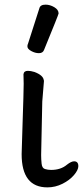

<svg xmlns="http://www.w3.org/2000/svg" viewBox="-20 -790 357 827"><path d="M184.1 17.1Q73.2 17.1 73.2 -126L77.1 -253.9Q82 -397 82 -429.2L81.1 -470.2Q83 -484.9 100.1 -484.9Q112.3 -484.9 128.4 -480Q166 -465.8 168.5 -444.8L169.4 -441.9L162.1 -353L157.2 -122.1Q157.2 -104 159.2 -85Q161.1 -65.9 173.6 -62Q186 -58.1 200.2 -58.1Q242.2 -58.1 269 -81.1Q287.1 -95.2 299.3 -95.2Q317.4 -95.2 317.4 -74.2Q317.4 -58.1 298.8 -36.1Q280.3 -14.2 249.3 1.5Q218.3 17.1 184.1 17.1ZM147.5 -561Q131.3 -561 114.7 -570.1Q98.1 -579.1 98.1 -589.8Q98.1 -598.1 100.1 -600.1L149.4 -753.9Q153.3 -770 176.3 -770Q195.3 -770 213.9 -759Q232.4 -748 232.4 -731.9Q232.4 -728 169.4 -574.2Q164.1 -561 147.5 -561Z"/></svg>

Font: LXGW WenKai GB Screen
Style: Regular
Weight: 400
Designer: LXGW / Fontworks Inc.
Foundry: LXGW / Fontworks Inc.
Version: Version 1.321;February 19, 2024;FontCreator 14.0.0.2901 64-b